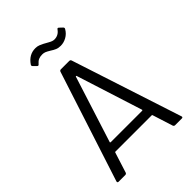

<svg xmlns="http://www.w3.org/2000/svg" viewBox="-255 -1004 1117 1117"><g transform="rotate(-45 303.5 -446.0)"><path d="M497 -8 457 -134Q456 -137 453 -137H154Q151 -137 150 -134L110 -8Q107 0 98 0H44Q33 0 36 -11L257 -692Q260 -700 269 -700H337Q346 -700 349 -692L571 -11L572 -7Q572 0 563 0H509Q500 0 497 -8ZM174 -195H432Q434 -195 435.5 -196.5Q437 -198 436 -200L306 -608Q305 -610 303 -610Q301 -610 300 -608L170 -200Q169 -198 170.5 -196.5Q172 -195 174 -195ZM303 -819Q285 -830 275 -834Q265 -838 253 -838Q235 -838 222.5 -832.5Q210 -827 198 -813Q192 -804 184 -811L166 -829Q159 -836 164 -843Q197 -892 250 -892Q266 -892 278.5 -887Q291 -882 301.5 -876.5Q312 -871 315 -869Q319 -867 329.5 -861Q340 -855 348.5 -852Q357 -849 365 -849Q398 -849 418 -877Q424 -887 432 -879L450 -862Q457 -855 451 -847Q437 -823 413.5 -810Q390 -797 365 -797Q346 -797 332 -803Q318 -809 303 -819Z"/></g></svg>

Font: Barlow
Style: Regular
Weight: 400
Designer: Jeremy Tribby
Foundry: Tribby Type
Version: Version 1.408;December 10, 2018;FontCreator 11.5.0.2430 64-b